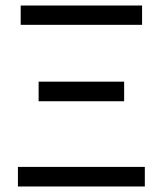

<svg xmlns="http://www.w3.org/2000/svg" viewBox="-20 -676 590 696"><path d="M45 -71V0H505V-71ZM120 -380V-309H430V-380ZM55 -656V-586H495V-656Z"/></svg>

Font: Codetta
Style: Regular
Weight: 400
Italic angle: -11°
Designer: Ulrich Proeller
Foundry: PROSA GmbH
Version: Version 2.00;September 29, 2018;FontCreator 11.5.0.2427 64-b